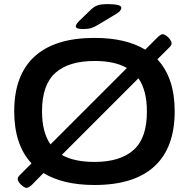

<svg xmlns="http://www.w3.org/2000/svg" viewBox="-20 -891 917 932"><path d="M109 21Q102 21 91.5 13.5Q81 6 73.5 -4Q66 -14 66 -24Q66 -31 77 -42L133 -98Q49 -188 49 -351Q49 -526 147.5 -616.5Q246 -707 439 -707Q591 -707 685 -650L743 -708Q760 -725 770 -725Q777 -725 787.5 -717.5Q798 -710 805.5 -699.5Q813 -689 813 -680Q813 -672 802 -661L744 -603Q828 -513 828 -351Q828 -174 729.5 -83.5Q631 7 439 7Q286 7 191 -51L136 5Q119 21 109 21ZM184 -351Q184 -249 225 -190L596 -561Q537 -595 439 -595Q313 -595 248.5 -537Q184 -479 184 -351ZM439 -105Q564 -105 629 -163.5Q694 -222 693 -351Q693 -452 652 -511L280 -139Q340 -105 439 -105ZM382 -750Q348 -750 348 -763Q348 -767 350.5 -772Q353 -777 360 -785L421 -844Q437 -859 453.5 -865Q470 -871 504 -871Q569 -871 569 -853Q569 -846 562 -837.5Q555 -829 535 -818L455 -770Q437 -759 422 -754.5Q407 -750 382 -750Z"/></svg>

Font: Asap Expanded SemiBold
Style: Regular
Weight: 600
Width: 7
Designer: Pablo Cosgaya
Foundry: Omnibus-Type
Version: Version 3.001; ttfautohint (v1.8.4.7-5d5b)